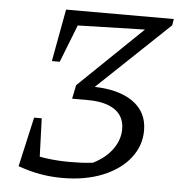

<svg xmlns="http://www.w3.org/2000/svg" viewBox="-49 -698 703 753"><g transform="rotate(5 302.5 -321.5)"><path d="M223 8Q178 8 136 0.5Q94 -7 49 -23L76 -80Q153 -57 248 -57Q270 -57 292.5 -58Q315 -59 338 -62Q387 -86 414 -123.5Q441 -161 441 -203Q441 -253 403.5 -279Q366 -305 296 -305H235L246 -359H307Q410 -359 468.5 -319Q527 -279 527 -205Q527 -145 489 -96.5Q451 -48 382.5 -20Q314 8 223 8ZM49 -23 93 -218H123L130 -23ZM288 -329 246 -359 496 -600 232 -593 174 -445H143L181 -651H605L601 -626Z"/></g></svg>

Font: Piazzolla 24pt
Style: Italic
Weight: 400
Italic angle: -11.3°
Designer: Juan Pablo del Peral
Foundry: Huerta Tipografica
Version: Version 2.005